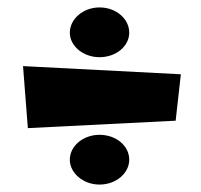

<svg xmlns="http://www.w3.org/2000/svg" viewBox="-20 -588 541 517"><path d="M42 -410 55 -243 453 -263 467 -388ZM328 -500C328 -537 293 -568 248 -568C204 -568 168 -537 168 -500C168 -464 204 -434 248 -434C293 -434 328 -464 328 -500ZM328 -158C328 -195 293 -225 248 -225C204 -225 168 -195 168 -158C168 -122 204 -91 248 -91C293 -91 328 -122 328 -158Z"/></svg>

Font: Peralta
Style: Regular
Weight: 400
Designer: Astigmatic (AOETI)
Foundry: Astigmatic (AOETI)
Version: Version 1.000